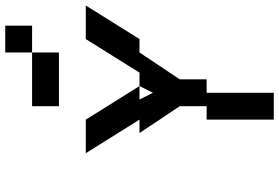

<svg xmlns="http://www.w3.org/2000/svg" viewBox="-182 -858 1040 715"><g transform="rotate(-90 337.5 -500.0)"><path d="M250 -500H200L300 -350V-250H250V0H350V-250H400V-350L500 -500H550L675 -700H550L425 -500H375L350 -450L325 -500H375L250 -700H125ZM300 -800H500V-900H300ZM500 -900H600V-1000H500Z"/></g></svg>

Font: LS-VG5000 Shifted
Style: Regular
Weight: 400
Designer: Justin Bihan, 2021
Foundry: Justin Bihan, 2021
Version: Version 1.000;Glyphs 3.1.2 (3151)